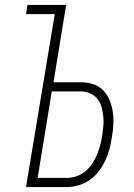

<svg xmlns="http://www.w3.org/2000/svg" viewBox="-20 -755 540 775"><path d="M85 0 201 -698H85L91 -735H247L196 -423H307Q333 -423 357 -415Q381 -407 397.5 -389.5Q414 -372 423 -349Q432 -326 435.5 -301.5Q439 -277 437.5 -251Q436 -225 431 -199Q428 -175 421.5 -152Q415 -129 404.5 -106.5Q394 -84 378.5 -63.5Q363 -43 342 -28.5Q321 -14 297.5 -7Q274 0 250 0ZM250 -37Q269 -37 288.5 -43.5Q308 -50 324 -63Q340 -76 351.5 -93.5Q363 -111 371 -129.5Q379 -148 384 -167Q389 -186 392 -205Q395 -225 397 -245Q399 -265 397 -284.5Q395 -304 390 -322.5Q385 -341 373.5 -355.5Q362 -370 344.5 -378Q327 -386 307 -386H189L132 -37Z"/></svg>

Font: Iosevka SS04 XLt Obl
Style: Regular
Weight: 200
Italic angle: -9°
Monospace: yes
Designer: Belleve Invis
Foundry: Belleve Invis
Version: Version 19.0.0; ttfautohint (v1.8.4)